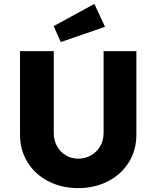

<svg xmlns="http://www.w3.org/2000/svg" viewBox="-20 -964 806 990"><path d="M83.2 -269V-700.4H257.2V-278Q257.2 -240.6 273.8 -210.4Q290.4 -180.2 319.2 -163.1Q347.9 -146 383.2 -146Q419.9 -146 449.6 -163.1Q479.4 -180.2 496.8 -210.3Q514.2 -240.5 514.2 -278V-700.4H683.2V-269Q683.2 -190.4 644.5 -127.7Q605.9 -65 537.2 -29.5Q468.6 6 383.2 6Q297.8 6 229.2 -29.5Q160.7 -65 121.9 -127.7Q83.2 -190.4 83.2 -269ZM256.6 -829.2 466.6 -944 521.4 -825.8 293.6 -747.2Z"/></svg>

Font: Easer Grotesk Variable
Style: Regular
Weight: 400
Designer: Boardeaser, Bonnie Shaver-Troup, Thomas Jockin
Foundry: Lexend
Version: Version 1.001;Glyphs 3.1.2 (3151)